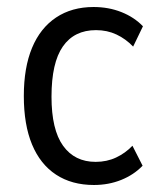

<svg xmlns="http://www.w3.org/2000/svg" viewBox="-20 -519 450 548"><path d="M248 9Q185 9 140 -20.5Q95 -50 71.5 -106.5Q48 -163 48 -245Q48 -326 71.5 -382.5Q95 -439 140 -469Q185 -499 247 -499Q290 -499 326.5 -484.5Q363 -470 388 -444L360 -386Q339 -408 312.5 -420.5Q286 -433 254 -433Q192 -433 159.5 -386.5Q127 -340 127 -243Q127 -149 160 -103Q193 -57 253 -57Q285 -57 311.5 -69.5Q338 -82 358 -103L387 -46Q362 -20 326 -5.5Q290 9 248 9Z"/></svg>

Font: Nunito Sans 10pt Condensed
Style: Regular
Weight: 400
Width: 3
Designer: Vernon Adams
Foundry: Vernon Adams
Version: Version 3.101;gftools[0.9.27]